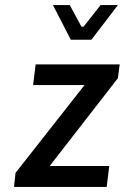

<svg xmlns="http://www.w3.org/2000/svg" viewBox="-20 -739 490 754"><path d="M399 -5 409 -87H175L443 -432L450 -486H120L110 -405H312L41 -60L35 -5ZM339 -583 443 -719H375L308 -634H300L254 -719H188L258 -583Z"/></svg>

Font: Falling Sky
Style: LightObl
Weight: 400
Designer: Paul D. Hunt
Foundry: Adobe Systems Incorporated
Version: Version 1.02